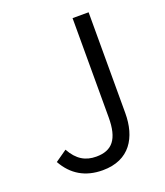

<svg xmlns="http://www.w3.org/2000/svg" viewBox="-137 -826 804 933"><g transform="rotate(-20 265.0 -359.5)"><path d="M234 13C374 13 431 -86 431 -211V-732H348V-219C348 -106 309 -60 227 -60C172 -60 130 -83 97 -143L37 -101C79 -26 144 13 234 13Z"/></g></svg>

Font: Noto Sans KR DemiLight
Style: Regular
Weight: 350
Designer: Ryoko NISHIZUKA 西塚涼子 (kana, bopomofo & ideographs); Paul D. Hunt (Latin, Greek & Cyrillic); Sandoll Communications 산돌커뮤니
Foundry: Adobe
Version: Version 2.004;hotconv 1.0.118;makeotfexe 2.5.65603